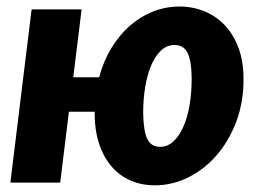

<svg xmlns="http://www.w3.org/2000/svg" viewBox="-20 -546 775 574"><path d="M459 -107Q481 -107 498.5 -123.2Q516 -139.5 528.2 -167.2Q540.5 -195 546.8 -232Q553 -269 553 -311Q552.5 -364.5 540.8 -388Q529 -411.5 501.5 -411.5Q479.5 -411.5 462 -395.5Q444.5 -379.5 432.5 -351.8Q420.5 -324 414.2 -286.8Q408 -249.5 408 -207.5Q409 -154.5 420.2 -130.8Q431.5 -107 459 -107ZM276.5 -315Q289 -363 312.8 -402Q336.5 -441 368 -468.8Q399.5 -496.5 437.5 -511.5Q475.5 -526.5 517 -526.5Q556.5 -526.5 591.2 -512.2Q626 -498 652 -470.5Q678 -443 693 -402.8Q708 -362.5 708 -310.5Q708.5 -242 686.8 -183.5Q665 -125 628.2 -82.5Q591.5 -40 543.5 -16Q495.5 8 443 8Q403.5 8 370.5 -6.2Q337.5 -20.5 313.8 -48Q290 -75.5 276.5 -115.8Q263 -156 263 -208V-212H186L160 0H11L74.5 -518H224L199 -315Z"/></svg>

Font: Lato ExtraBold
Style: Italic
Weight: 800
Italic angle: -7°
Designer: Lukasz Dziedzic with Adam Twardoch and Botio Nikoltchev
Foundry: tyPoland Lukasz Dziedzic
Version: Version 2.015; 2015-08-06; http://www.latofonts.com/